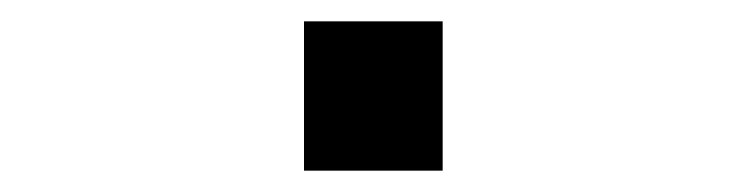

<svg xmlns="http://www.w3.org/2000/svg" viewBox="-20 -160 700 180"><path d="M265 0H395V-140H265Z"/></svg>

Font: Uncut Plan8
Style: Regular
Weight: 400
Designer: Kasper Nordkvist
Foundry: UNCUT.wtf
Version: Version 1.002;Glyphs 3.1.2 (3151)